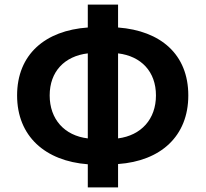

<svg xmlns="http://www.w3.org/2000/svg" viewBox="-20 -786 890 831"><path d="M360 25H491V-76C675 -89 795 -196 795 -373C795 -551 675 -653 491 -667V-766H360V-667C176 -654 54 -551 54 -373C54 -196 176 -89 360 -75ZM195 -373C195 -476 259 -543 360 -555V-187C259 -199 195 -270 195 -373ZM655 -373C655 -270 591 -200 491 -187V-555C591 -543 655 -476 655 -373Z"/></svg>

Font: Noto Sans JP
Style: Bold
Weight: 700
Designer: Ryoko NISHIZUKA  (kana, bopomofo & ideographs); Paul D. Hunt (Latin, Greek & Cyrillic); Sandoll Communications , Soo-you
Foundry: Adobe
Version: Version 2.002;hotconv 1.0.116;makeotfexe 2.5.65601